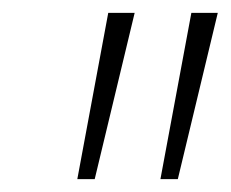

<svg xmlns="http://www.w3.org/2000/svg" viewBox="-20 -734 358 298"><path d="M229 -456 277 -714H318L256 -456ZM100 -456 148 -714H189L127 -456Z"/></svg>

Font: Noto Sans Condensed ExtraLight
Style: Italic
Weight: 200
Width: 3
Italic angle: -12°
Designer: Monotype Design Team
Foundry: Monotype Imaging Inc.
Version: Version 2.013; ttfautohint (v1.8.4.7-5d5b)